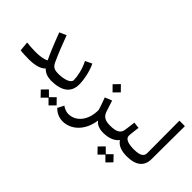

<svg xmlns="http://www.w3.org/2000/svg" viewBox="-61 -1362 2235 2235"><g transform="rotate(45 1056.5 -244.0)"><path d="M201 7C287 7 373 -9 416 -57C454 -16 508 -1 555 -1L574 -13V-105L555 -117C498 -117 467 -133 443 -185C398 -282 359 -382 314 -503L230 -466C283 -324 330 -212 365 -140C322 -115 259 -109 190 -109C142 -109 90 -113 49 -118L60 -1C96 5 149 7 201 7Z M553 0C733 0 824 -68 824 -202C824 -281 799 -403 759 -481L677 -442C724 -353 743 -250 743 -193C743 -147 667 -116 553 -116L536 -104V-12ZM548 157 614 225 679 160 743 224 809 157 743 89 679 153 614 89Z M990 240C1119 240 1248 137 1275 -59C1294 -33 1334 0 1416 0L1436 -12V-104L1416 -116C1338 -116 1294 -137 1272 -200C1253 -259 1241 -294 1226 -340L1140 -305C1159 -257 1183 -188 1193 -153C1196 14 1103 132 977 132C930 132 892 108 875 95L835 173C858 195 908 240 990 240ZM1096 -478 1163 -410 1231 -478 1163 -547Z M1417 0C1511 0 1580 -30 1615 -79C1650 -27 1710 0 1808 0L1827 -12V-104L1808 -116C1710 -116 1653 -139 1653 -188C1653 -214 1664 -296 1669 -332L1591 -341C1584 -280 1578 -229 1571 -193C1558 -139 1509 -116 1417 -116L1398 -104V-12ZM1485 158 1551 226 1616 161 1680 225 1746 158 1680 90 1616 154 1551 90Z M1807 0C1944 0 2032 -56 2033 -180L2036 -728H1946L1948 -195C1948 -144 1909 -116 1807 -116L1789 -104V-12Z"/></g></svg>

Font: Wafeq Medium
Style: Regular
Weight: 500
Designer: Rasmus Andersson & Azza Alameddine
Foundry: Google & TypeTogether
Version: Version 3.000;January 28, 2025;FontCreator 15.0.0.3014 64-bi